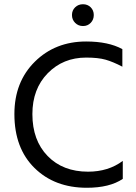

<svg xmlns="http://www.w3.org/2000/svg" viewBox="-20 -879 642 907"><path d="M335 -771Q320 -786 320 -808Q320 -830 335 -844.5Q350 -859 372 -859Q394 -859 408.5 -844.5Q423 -830 423 -808Q423 -786 408.5 -771Q394 -756 372 -756Q350 -756 335 -771ZM558 -647V-564Q514 -587 479 -597Q444 -607 387 -607Q278 -607 205.5 -533Q133 -459 133 -340Q133 -216 205 -142Q277 -68 396 -68Q492 -68 560 -119V-34Q498 8 390 8Q238 8 143 -85.5Q48 -179 48 -340Q48 -492 144.5 -587.5Q241 -683 387 -683Q492 -683 558 -647Z"/></svg>

Font: Hind Regular
Style: Regular
Weight: 400
Designer: Manushi Parikh, Satya Rajpurohit
Foundry: Indian Type Foundry
Version: Version 1.201;PS 1.0;hotconv 1.0.78;makeotf.lib2.5.61930; tt